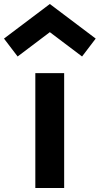

<svg xmlns="http://www.w3.org/2000/svg" viewBox="-83 -943 500 963"><path d="M94.2 0H238.8V-576.2H94.2ZM5.4 -659.7 167 -781.7 328.6 -659.7 397 -749.5 167 -922.9 -63 -749.5Z"/></svg>

Font: Krona One
Style: Regular
Weight: 400
Designer: Yvonne Schüttler
Foundry: Yvonne Schüttler
Version: Version 1.002